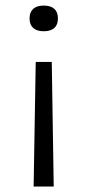

<svg xmlns="http://www.w3.org/2000/svg" viewBox="-20 -507 314 688"><path d="M165.5 -285 172.5 161.5H100.5L108 -285ZM136.5 -487Q162 -487 174.8 -475.2Q187.5 -463.5 187.5 -442V-440Q187.5 -418.5 174.8 -406.8Q162 -395 136.5 -395Q112 -395 99 -406.8Q86 -418.5 86 -440V-442Q86 -463.5 99 -475.2Q112 -487 136.5 -487Z"/></svg>

Font: Anek Latin Expanded Light
Style: Regular
Weight: 300
Width: 7
Designer: Yesha Goshar
Foundry: Ek Type
Version: Version 1.003